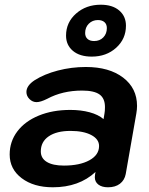

<svg xmlns="http://www.w3.org/2000/svg" viewBox="-20 -784 633 814"><path d="M21 -129Q21 -184 53.5 -227Q86 -270 144.5 -294Q203 -318 278 -318Q323 -318 360 -308Q397 -298 419 -279L423 -303Q425 -313 425 -330Q425 -367 402 -383.5Q379 -400 328 -400Q245 -400 180 -365Q152 -351 135 -351Q118 -351 105 -364Q92 -377 92 -394Q92 -421 127 -444Q168 -470 225.5 -485Q283 -500 344 -500Q443 -500 502 -455Q561 -410 561 -335Q561 -320 558 -303L513 -46Q508 -20 488.5 -5Q469 10 438 10Q412 10 397 -1.5Q382 -13 382 -33Q382 -40 383 -44L385 -55Q315 10 204 10Q123 10 72 -28.5Q21 -67 21 -129ZM400 -165Q400 -194 367 -211.5Q334 -229 279 -229Q220 -229 186.5 -206Q153 -183 153 -142Q153 -113 178.5 -97.5Q204 -82 251 -82Q318 -82 359 -104.5Q400 -127 400 -165ZM260 -633Q260 -689 302.5 -726.5Q345 -764 407 -764Q457 -764 485.5 -739.5Q514 -715 514 -675Q514 -619 472.5 -581.5Q431 -544 369 -544Q318 -544 289 -568.5Q260 -593 260 -633ZM433 -665Q433 -681 423 -690Q413 -699 395 -699Q372 -699 356.5 -683.5Q341 -668 341 -644Q341 -628 351 -619Q361 -610 379 -610Q403 -610 418 -625.5Q433 -641 433 -665Z"/></svg>

Font: Kodchasan
Style: Bold Italic
Weight: 700
Italic angle: -10°
Version: Version 1.000; ttfautohint (v1.6)